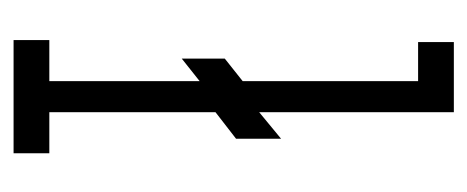

<svg xmlns="http://www.w3.org/2000/svg" viewBox="-228 -478 705 290"><g transform="rotate(90 125.0 -332.5)"><path d="M40 0V-54H102V-281L68 -254V-319L102 -346V-611H43V-665H149V-371L189 -404V-336L149 -305V-54H211V0Z"/></g></svg>

Font: Inconsolata UltraCondensed
Style: Regular
Weight: 400
Width: 1
Monospace: yes
Designer: Raph Levien, Cyreal, Brenton Simpson
Foundry: Raph Levien, Cyreal, Google
Version: Version 3.001; ttfautohint (v1.8.2.53-6de2)